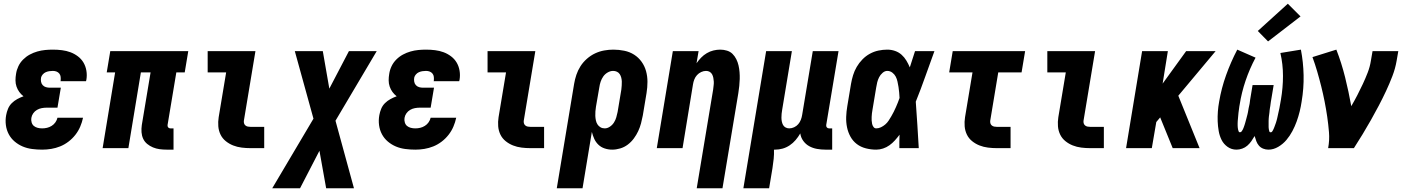

<svg xmlns="http://www.w3.org/2000/svg" viewBox="-20 -794 7540 1029"><path d="M206 8Q179 8 152 4.5Q125 1 101.5 -9Q78 -19 58.5 -35.5Q39 -52 27 -74.5Q15 -97 11.5 -123.5Q8 -150 13 -177Q16 -194 23 -211Q30 -228 43 -241Q56 -254 72.5 -263Q89 -272 106 -278Q93 -288 83.5 -301Q74 -314 68.5 -330Q63 -346 63 -363.5Q63 -381 66 -398Q69 -419 78.5 -439Q88 -459 104 -475Q120 -491 139.5 -501.5Q159 -512 180 -518Q201 -524 222 -526Q243 -528 263 -528Q288 -528 312 -525Q336 -522 357.5 -514Q379 -506 397.5 -492Q416 -478 427.5 -458.5Q439 -439 443 -415Q447 -391 443 -367Q442 -365 442 -363Q442 -361 441 -359H304Q304 -359 304.5 -360Q305 -361 305 -361Q306 -372 305 -382Q304 -392 298 -399.5Q292 -407 283 -410.5Q274 -414 263 -414Q254 -414 244 -412.5Q234 -411 225 -407Q216 -403 209 -395Q202 -387 200 -378Q198 -367 200 -356Q202 -345 209 -337.5Q216 -330 226 -327Q236 -324 247 -324H306L288 -217H230Q217 -217 203.5 -214.5Q190 -212 178 -205Q166 -198 158 -186.5Q150 -175 148 -162Q146 -150 149.5 -138Q153 -126 161.5 -119Q170 -112 181.5 -109Q193 -106 206 -106Q219 -106 232 -109Q245 -112 257 -119.5Q269 -127 277 -138.5Q285 -150 288 -163H425Q420 -139 410 -115.5Q400 -92 384 -71.5Q368 -51 347 -35Q326 -19 302.5 -9.5Q279 0 254.5 4Q230 8 206 8Z M874 8Q854 8 835.5 5.5Q817 3 800 -4Q783 -11 769 -22.5Q755 -34 747.5 -50Q740 -66 738.5 -85Q737 -104 740 -124L787 -406H735L668 0H530L597 -406H552L571 -520H989L970 -406H925L878 -124Q877 -116 881.5 -111Q886 -106 893 -106H910V8Z M1324 0Q1299 0 1275 -3Q1251 -6 1229.5 -14.5Q1208 -23 1190 -37.5Q1172 -52 1162 -72.5Q1152 -93 1150 -117Q1148 -141 1152 -166L1192 -406H1093V-520H1349L1287 -147Q1286 -140 1288 -133Q1290 -126 1295.5 -121.5Q1301 -117 1308.5 -115.5Q1316 -114 1324 -114H1396V0Z M1439 215 1660 -158 1560 -520H1710L1745 -319L1850 -520H1999L1778 -147L1877 215H1728L1692 14L1588 215Z M2206 8Q2179 8 2152 4.5Q2125 1 2101.5 -9Q2078 -19 2058.5 -35.5Q2039 -52 2027 -74.5Q2015 -97 2011.5 -123.5Q2008 -150 2013 -177Q2016 -194 2023 -211Q2030 -228 2043 -241Q2056 -254 2072.5 -263Q2089 -272 2106 -278Q2093 -288 2083.5 -301Q2074 -314 2068.5 -330Q2063 -346 2063 -363.5Q2063 -381 2066 -398Q2069 -419 2078.5 -439Q2088 -459 2104 -475Q2120 -491 2139.5 -501.5Q2159 -512 2180 -518Q2201 -524 2222 -526Q2243 -528 2263 -528Q2288 -528 2312 -525Q2336 -522 2357.5 -514Q2379 -506 2397.5 -492Q2416 -478 2427.5 -458.5Q2439 -439 2443 -415Q2447 -391 2443 -367Q2442 -365 2442 -363Q2442 -361 2441 -359H2304Q2304 -359 2304.5 -360Q2305 -361 2305 -361Q2306 -372 2305 -382Q2304 -392 2298 -399.5Q2292 -407 2283 -410.5Q2274 -414 2263 -414Q2254 -414 2244 -412.5Q2234 -411 2225 -407Q2216 -403 2209 -395Q2202 -387 2200 -378Q2198 -367 2200 -356Q2202 -345 2209 -337.5Q2216 -330 2226 -327Q2236 -324 2247 -324H2306L2288 -217H2230Q2217 -217 2203.5 -214.5Q2190 -212 2178 -205Q2166 -198 2158 -186.5Q2150 -175 2148 -162Q2146 -150 2149.5 -138Q2153 -126 2161.5 -119Q2170 -112 2181.5 -109Q2193 -106 2206 -106Q2219 -106 2232 -109Q2245 -112 2257 -119.5Q2269 -127 2277 -138.5Q2285 -150 2288 -163H2425Q2420 -139 2410 -115.5Q2400 -92 2384 -71.5Q2368 -51 2347 -35Q2326 -19 2302.5 -9.5Q2279 0 2254.5 4Q2230 8 2206 8Z M2824 0Q2799 0 2775 -3Q2751 -6 2729.5 -14.5Q2708 -23 2690 -37.5Q2672 -52 2662 -72.5Q2652 -93 2650 -117Q2648 -141 2652 -166L2692 -406H2593V-520H2849L2787 -147Q2786 -140 2788 -133Q2790 -126 2795.5 -121.5Q2801 -117 2808.5 -115.5Q2816 -114 2824 -114H2896V0Z M2964 215 3057 -345Q3061 -369 3069 -393Q3077 -417 3091 -439Q3105 -461 3125.5 -479Q3146 -497 3169.5 -508Q3193 -519 3218 -523.5Q3243 -528 3267 -528Q3297 -528 3326 -522Q3355 -516 3378.5 -501Q3402 -486 3418.5 -463Q3435 -440 3442.5 -412.5Q3450 -385 3450 -355.5Q3450 -326 3445 -295L3425 -175Q3421 -154 3415.5 -133Q3410 -112 3400.5 -91.5Q3391 -71 3377 -52Q3363 -33 3344.5 -19Q3326 -5 3304 1.5Q3282 8 3261 8Q3240 8 3220.5 1.5Q3201 -5 3187 -18.5Q3173 -32 3165 -49.5Q3157 -67 3152 -87L3102 215ZM3221 -106Q3235 -106 3248.5 -115Q3262 -124 3270.5 -137.5Q3279 -151 3283 -165.5Q3287 -180 3290 -194L3310 -314Q3311 -325 3312 -336Q3313 -347 3312.5 -357.5Q3312 -368 3309.5 -378Q3307 -388 3301.5 -396.5Q3296 -405 3286.5 -409.5Q3277 -414 3266 -414Q3251 -414 3236.5 -405.5Q3222 -397 3213 -384Q3204 -371 3199 -356Q3194 -341 3192 -326L3174 -222Q3172 -209 3171 -197Q3170 -185 3170.5 -173Q3171 -161 3173.5 -149Q3176 -137 3182 -127.5Q3188 -118 3198 -112Q3208 -106 3221 -106Z M3714 215 3802 -314Q3803 -325 3804.5 -335.5Q3806 -346 3805.5 -356.5Q3805 -367 3803 -377Q3801 -387 3796.5 -395.5Q3792 -404 3783.5 -409Q3775 -414 3764 -414Q3751 -414 3738 -408Q3725 -402 3715.5 -391.5Q3706 -381 3701 -368Q3696 -355 3694 -342L3638 0H3500L3586 -520H3724L3713 -455Q3724 -471 3737.5 -485Q3751 -499 3768 -509Q3785 -519 3803.5 -523.5Q3822 -528 3840 -528Q3859 -528 3876.5 -522.5Q3894 -517 3906 -505Q3918 -493 3926 -477Q3934 -461 3938 -443.5Q3942 -426 3943.5 -407.5Q3945 -389 3944.5 -370.5Q3944 -352 3942 -333Q3940 -314 3937 -295L3852 215Z M3964 215 4086 -520H4224L4172 -206Q4170 -195 4169 -184.5Q4168 -174 4168 -163.5Q4168 -153 4170 -143Q4172 -133 4176.5 -124.5Q4181 -116 4190 -111Q4199 -106 4210 -106Q4223 -106 4236 -112Q4249 -118 4258 -128.5Q4267 -139 4272 -152Q4277 -165 4279 -178L4336 -520H4474L4408 -124Q4407 -116 4411.5 -111Q4416 -106 4423 -106H4440V8H4404Q4381 8 4358.5 4Q4336 0 4317 -10.5Q4298 -21 4285 -39Q4272 -57 4269 -79Q4258 -60 4244 -43.5Q4230 -27 4212 -15Q4194 -3 4174 2.5Q4154 8 4134 8Q4132 8 4130.5 8Q4129 8 4128 8Q4129 32 4126.5 57Q4124 82 4120 107L4102 215Z M4676 8Q4648 8 4620.5 1Q4593 -6 4572 -22Q4551 -38 4538 -61.5Q4525 -85 4519.5 -112Q4514 -139 4515 -167.5Q4516 -196 4521 -225L4541 -345Q4545 -368 4552 -391Q4559 -414 4571.5 -435.5Q4584 -457 4602 -475.5Q4620 -494 4642 -506Q4664 -518 4688 -523Q4712 -528 4735 -528Q4757 -528 4777 -521Q4797 -514 4812 -500.5Q4827 -487 4837.5 -469.5Q4848 -452 4856 -433Q4863 -455 4870 -476.5Q4877 -498 4884 -520H4988Q4963 -452 4939 -384Q4915 -316 4888 -249Q4893 -187 4896.5 -124.5Q4900 -62 4904 0H4800Q4800 -18 4800 -36Q4800 -54 4801 -72Q4789 -56 4776 -41.5Q4763 -27 4747 -15.5Q4731 -4 4712.5 2Q4694 8 4676 8ZM4676 -106Q4689 -106 4701.5 -112Q4714 -118 4724.5 -127Q4735 -136 4742.5 -147.5Q4750 -159 4757 -171Q4764 -183 4770 -195Q4776 -207 4781.5 -219.5Q4787 -232 4792 -244.5Q4797 -257 4801 -269Q4800 -284 4799 -298.5Q4798 -313 4795.5 -327.5Q4793 -342 4790 -356.5Q4787 -371 4780.5 -383.5Q4774 -396 4762 -405Q4750 -414 4735 -414Q4722 -414 4710 -403.5Q4698 -393 4691.5 -380Q4685 -367 4681.5 -353.5Q4678 -340 4676 -326L4656 -206Q4654 -196 4653 -186.5Q4652 -177 4651.5 -167.5Q4651 -158 4651.5 -148.5Q4652 -139 4654 -130Q4656 -121 4661.5 -113.5Q4667 -106 4676 -106Z M5324 0Q5299 0 5275 -3Q5251 -6 5229.5 -14.5Q5208 -23 5190 -37.5Q5172 -52 5162 -72.5Q5152 -93 5150 -117Q5148 -141 5152 -166L5192 -406H5067L5086 -520H5474L5455 -406H5330L5287 -147Q5286 -140 5288 -133Q5290 -126 5295.5 -121.5Q5301 -117 5308.5 -115.5Q5316 -114 5324 -114H5396V0Z M5824 0Q5799 0 5775 -3Q5751 -6 5729.5 -14.5Q5708 -23 5690 -37.5Q5672 -52 5662 -72.5Q5652 -93 5650 -117Q5648 -141 5652 -166L5692 -406H5593V-520H5849L5787 -147Q5786 -140 5788 -133Q5790 -126 5795.5 -121.5Q5801 -117 5808.5 -115.5Q5816 -114 5824 -114H5896V0Z M6015 0 6101 -520H6239L6211 -346L6337 -520H6495L6295 -281L6409 0H6265L6199 -162L6198 -165L6177 -140L6153 0Z M6607 8Q6580 8 6559 -7Q6538 -22 6527 -44Q6516 -66 6511.5 -91.5Q6507 -117 6506 -143.5Q6505 -170 6507 -196.5Q6509 -223 6514 -250Q6526 -321 6551 -391Q6576 -461 6611 -528L6709 -485Q6677 -425 6655.5 -361.5Q6634 -298 6624 -234Q6623 -229 6622 -223Q6621 -217 6620.5 -211.5Q6620 -206 6619 -200.5Q6618 -195 6617.5 -189.5Q6617 -184 6616.5 -178.5Q6616 -173 6615.5 -167.5Q6615 -162 6614.5 -156.5Q6614 -151 6613.5 -145.5Q6613 -140 6613 -134Q6613 -128 6613 -122.5Q6613 -117 6613.5 -112Q6614 -107 6615 -101.5Q6616 -96 6618 -90.5Q6620 -85 6625 -85Q6631 -85 6635 -90.5Q6639 -96 6641.5 -101.5Q6644 -107 6646 -112.5Q6648 -118 6650 -124Q6652 -130 6653.5 -135.5Q6655 -141 6656.5 -146.5Q6658 -152 6659.5 -157.5Q6661 -163 6662.5 -169Q6664 -175 6665.5 -180.5Q6667 -186 6668 -191.5Q6669 -197 6670 -203Q6671 -209 6672 -214.5Q6673 -220 6674.5 -226Q6676 -232 6677 -237.5Q6678 -243 6678.5 -248.5Q6679 -254 6680 -260L6693 -338H6806L6793 -260Q6792 -254 6791 -248.5Q6790 -243 6789.5 -237.5Q6789 -232 6788 -226Q6787 -220 6786 -214.5Q6785 -209 6784.5 -203.5Q6784 -198 6783.5 -192Q6783 -186 6782 -180.5Q6781 -175 6780.5 -169.5Q6780 -164 6779.5 -158Q6779 -152 6779 -146.5Q6779 -141 6779 -135.5Q6779 -130 6779 -124Q6779 -118 6779 -112.5Q6779 -107 6780 -102Q6781 -97 6782.5 -91Q6784 -85 6790 -85Q6796 -85 6799.5 -91Q6803 -97 6805.5 -102.5Q6808 -108 6810 -113.5Q6812 -119 6814 -124.5Q6816 -130 6818 -135.5Q6820 -141 6821.5 -147Q6823 -153 6824.5 -158.5Q6826 -164 6827 -169.5Q6828 -175 6829.5 -181Q6831 -187 6832 -192.5Q6833 -198 6834.5 -203.5Q6836 -209 6837 -215Q6838 -221 6839 -226.5Q6840 -232 6841 -237.5Q6842 -243 6843 -249Q6844 -255 6845 -260Q6856 -324 6856 -387Q6856 -450 6842 -510L6952 -528Q6965 -461 6966.5 -391Q6968 -321 6956 -250Q6952 -223 6945.5 -196.5Q6939 -170 6929.5 -143.5Q6920 -117 6906.5 -91.5Q6893 -66 6874.5 -44Q6856 -22 6830.5 -7Q6805 8 6778 8Q6763 8 6749.5 2.5Q6736 -3 6727 -13.5Q6718 -24 6713 -37.5Q6708 -51 6704 -65Q6696 -51 6686.5 -37.5Q6677 -24 6665 -13.5Q6653 -3 6637.5 2.5Q6622 8 6607 8ZM6776 -572 6721 -628 6882 -774 6950 -706Z M7098 0Q7106 -43 7102.5 -85.5Q7099 -128 7093 -169Q7087 -210 7079 -250.5Q7071 -291 7061 -331Q7051 -371 7039.5 -410.5Q7028 -450 7014 -488L7142 -528Q7170 -456 7189 -379.5Q7208 -303 7222 -225Q7239 -254 7254.5 -284Q7270 -314 7284 -344Q7298 -374 7310 -405Q7322 -436 7327 -468L7336 -520H7474L7465 -468Q7458 -427 7442.5 -386.5Q7427 -346 7408.5 -306.5Q7390 -267 7369.5 -228Q7349 -189 7327.5 -151Q7306 -113 7283 -75Q7260 -37 7236 0Z"/></svg>

Font: Iosevka SS04 Heavy Oblique
Style: Regular
Weight: 900
Italic angle: -9°
Monospace: yes
Designer: Belleve Invis
Foundry: Belleve Invis
Version: Version 19.0.0; ttfautohint (v1.8.4)